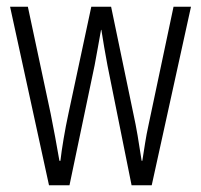

<svg xmlns="http://www.w3.org/2000/svg" viewBox="-20 -552 599 572"><path d="M300 -358Q295 -384 290.5 -411Q286 -438 282 -463H281Q276 -437 271.5 -410Q267 -383 262 -358L187 0H126L10 -532H63L131 -213Q138 -178 144.5 -143Q151 -108 157 -73H160Q163 -100 169.5 -138.5Q176 -177 184 -214L252 -532H311L378 -210Q384 -183 390 -148Q396 -113 402 -73H404Q409 -104 412.5 -127Q416 -150 423 -182L497 -532H549L432 0H372Z"/></svg>

Font: Noto Sans Gurmukhi ExtraCondensed Light
Style: Regular
Weight: 300
Width: 2
Designer: Jelle Bosma - Monotype Design Team
Foundry: Monotype Imaging Inc.
Version: Version 2.004; ttfautohint (v1.8.4.7-5d5b)